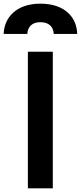

<svg xmlns="http://www.w3.org/2000/svg" viewBox="-80 -1027 441 1047"><path d="M72 0H208V-745H72ZM-60 -842H69C71 -883 97 -906 140 -906C185 -906 211 -883 213 -842H341C339 -929 277 -1007 140 -1007C4 -1007 -58 -926 -60 -842Z"/></svg>

Font: Mluvka
Style: Bold
Weight: 700
Designer: Modified by Jiří Krblich, Original typeface by Gumpita Rahayu
Foundry: Gumpita Rahayu & Jiří Krblich
Version: Version 2.000;Glyphs 3.1.1 (3134)